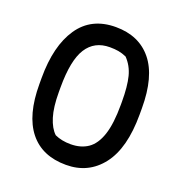

<svg xmlns="http://www.w3.org/2000/svg" viewBox="-133 -834 915 969"><g transform="rotate(20 325.0 -350.0)"><path d="M326 -720Q451 -720 520 -635Q589 -550 589 -380V-346Q589 -165 517.5 -72.5Q446 20 326 20Q197 20 129 -65.5Q61 -151 61 -317V-351Q61 -523 128 -621.5Q195 -720 326 -720ZM167 -313Q167 -232 183 -180.5Q199 -129 227 -103Q264 -86 312 -86Q367 -86 405 -112Q443 -138 463 -198Q483 -258 483 -360V-376Q483 -459 470 -510Q457 -561 422 -597Q399 -607 378.5 -610.5Q358 -614 332 -614Q250 -614 208.5 -549Q167 -484 167 -339Z"/></g></svg>

Font: Recursive Sn Csl St Med
Style: Regular
Weight: 500
Version: Version 1.079;hotconv 1.0.112;makeotfexe 2.5.65598; ttfautoh